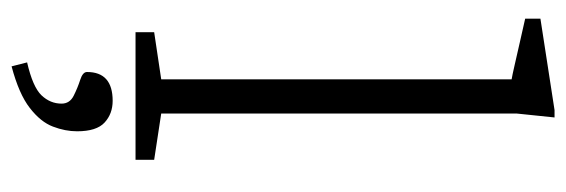

<svg xmlns="http://www.w3.org/2000/svg" viewBox="-351 -431 1002 340"><g transform="rotate(90 150.0 -261.0)"><path d="M181 -45.5 263 -33V0H37V-33L120.5 -45.5V-666Q114 -667 95.8 -671.2Q77.5 -675.5 55 -680.5Q32.5 -685.5 13 -690V-717L175 -742H188L181 -674.5ZM90.5 192Q134 182 148.8 166.5Q163.5 151 163.5 131Q163.5 116.5 149.5 109.5Q135.5 102.5 121.5 98Q107.5 93.5 107.5 86Q107.5 40.5 158.5 40.5Q181.5 40.5 197 54.8Q212.5 69 212.5 103.5Q212.5 124.5 204.2 146.2Q196 168 171.2 187.2Q146.5 206.5 97.5 219.5Z"/></g></svg>

Font: Newsreader 6pt Light
Style: Regular
Weight: 300
Designer: Hugues Gentile
Foundry: Production Type
Version: Version 1.003; ttfautohint (v1.8.3)